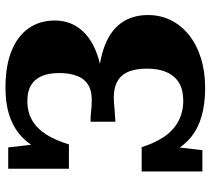

<svg xmlns="http://www.w3.org/2000/svg" viewBox="-54 -706 770 702"><g transform="rotate(-90 331.0 -355.0)"><path d="M361 10Q288 10 236 -10Q184 -30 151.5 -71Q119 -112 102 -173L152 -165L133 0H55V-222H144Q159 -174 182 -140Q205 -106 238.5 -88Q272 -70 314 -70Q353 -70 378.5 -85Q404 -100 417.5 -129.5Q431 -159 431 -203Q431 -247 418 -274.5Q405 -302 377 -314.5Q349 -327 303 -323Q292 -322 281 -321Q270 -320 258.5 -319.5Q247 -319 237 -318V-409Q248 -409 258.5 -408.5Q269 -408 279.5 -406.5Q290 -405 301 -405Q342 -402 367 -415Q392 -428 403.5 -456Q415 -484 415 -523Q415 -561 404 -587Q393 -613 370.5 -626.5Q348 -640 313 -640Q272 -640 241.5 -622Q211 -604 190 -570.5Q169 -537 154 -488H65V-710H143L162 -545L111 -535Q124 -578 144 -612.5Q164 -647 194 -671Q224 -695 265.5 -707.5Q307 -720 361 -720Q441 -720 495.5 -698Q550 -676 578.5 -635.5Q607 -595 607 -539Q607 -485 574.5 -445Q542 -405 479.5 -383.5Q417 -362 326 -362L396 -397V-351L346 -382Q442 -382 504 -361Q566 -340 596.5 -299Q627 -258 627 -199Q627 -153 608 -115Q589 -77 554 -49Q519 -21 470 -5.5Q421 10 361 10Z"/></g></svg>

Font: Roboto Serif 36pt
Style: Bold
Weight: 700
Version: Version 1.008